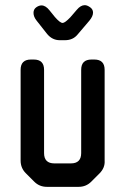

<svg xmlns="http://www.w3.org/2000/svg" viewBox="-20 -716 486 745"><path d="M113 -11Q133 9 162 9H285Q314 9 334 -11L366 -43Q388 -65 386 -93V-445Q386 -485 346 -485H335Q295 -485 295 -445V-122Q295 -82 255 -82H191Q151 -82 151 -122V-445Q151 -485 111 -485H100Q60 -485 60 -445V-93Q60 -64 80 -44ZM163 -584Q183 -560 212 -560H232Q263 -560 281 -582L327 -636Q341 -653 341 -667Q341 -680 329.5 -688Q318 -696 309 -696Q293 -696 278 -678L253 -649Q232 -627 223 -627Q213 -627 193 -650L172 -676Q157 -695 141 -695Q131 -695 120.5 -687.5Q110 -680 110 -666Q110 -651 122 -636Z"/></svg>

Font: WDXL Lubrifont JP N
Style: Regular
Weight: 400
Designer: [WDXL Lubrifont] Copyright 2020-2022 (c) NightFurySL2001, Skr-ZERO; [ZCOOL QingKe HuangYou] Copyright 2018-2022 (c) The 
Version: Version 2.001;hotconv 1.1.1;makeotfexe 2.6.0